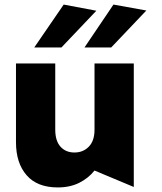

<svg xmlns="http://www.w3.org/2000/svg" viewBox="-20 -809 710 841"><path d="M233 12Q287 12 327.5 -8.5Q368 -29 394 -62L566 10V-531H394V-241Q394 -192 369 -166.5Q344 -141 306 -141Q268 -141 245 -166.5Q222 -192 222 -241V-531H50V-186Q50 -95 96.5 -41.5Q143 12 233 12ZM402 -762 259 -789 130 -601H249ZM621 -763 477 -789 350 -601H467Z"/></svg>

Font: Geom ExtraBold
Style: Bold
Weight: 800
Version: Version 1.102